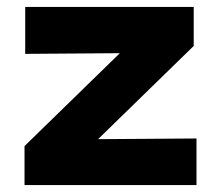

<svg xmlns="http://www.w3.org/2000/svg" viewBox="-20 -536 640 556"><path d="M51 0V-113L327 -382L53 -380V-516H541V-403L264 -133L549 -135V0Z"/></svg>

Font: Red Hat Mono VF Light
Style: Regular
Weight: 300
Monospace: yes
Designer: Pentagram, MCKL
Foundry: Pentagram, MCKL
Version: Version 1.023